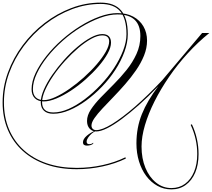

<svg xmlns="http://www.w3.org/2000/svg" viewBox="-104 -913 1617 1465"><path d="M1401 262Q1401 147 1351 40L1360 35Q1411 144 1411 263Q1411 344 1385.5 404Q1360 464 1313.5 498Q1267 532 1204 532Q1146 532 1097 505Q1048 478 1012 430Q976 382 956.5 318Q937 254 937 181Q937 61 978.5 -42Q1020 -145 1104 -255Q1028 -176 957 -113Q886 -50 824.5 -4.5Q763 41 713.5 65.5Q664 90 630 90Q599 90 579.5 68Q560 46 560 10Q560 -33 589.5 -77.5Q619 -122 665 -169.5Q711 -217 763.5 -269.5Q816 -322 862 -379.5Q908 -437 937.5 -501.5Q967 -566 967 -638Q967 -803 793 -803Q730 -803 658.5 -776.5Q587 -750 514 -705.5Q441 -661 375 -602.5Q309 -544 258 -480Q207 -416 177 -352Q147 -288 147 -232Q147 -192 168.5 -170.5Q190 -149 230 -149Q268 -149 319 -172.5Q370 -196 426 -235Q482 -274 536 -322.5Q590 -371 633.5 -421.5Q677 -472 703 -518Q729 -564 729 -597Q729 -643 676 -643Q640 -643 592.5 -617Q545 -591 493.5 -547Q442 -503 392.5 -448.5Q343 -394 303.5 -336.5Q264 -279 240.5 -226Q217 -173 217 -133Q217 -55 303 -55Q358 -55 419.5 -82Q481 -109 543.5 -156.5Q606 -204 663.5 -264.5Q721 -325 765 -392Q809 -459 835 -526Q861 -593 861 -652Q861 -771 813 -827Q765 -883 664 -883Q551 -883 443.5 -842Q336 -801 242 -728.5Q148 -656 77 -561Q6 -466 -34 -356.5Q-74 -247 -74 -132Q-74 -18 -35 74Q4 166 77 232Q150 298 252.5 333Q355 368 482 368Q581 368 677.5 347Q774 326 853 287L856 297Q776 336 678 357Q580 378 482 378Q353 378 249 342Q145 306 70.5 239Q-4 172 -44 78Q-84 -16 -84 -132Q-84 -248 -43.5 -359.5Q-3 -471 69 -567.5Q141 -664 236 -737Q331 -810 440 -851.5Q549 -893 664 -893Q769 -893 820 -833.5Q871 -774 871 -652Q871 -588 845.5 -518Q820 -448 776 -380Q732 -312 674.5 -252Q617 -192 553 -145.5Q489 -99 425 -72Q361 -45 302 -45Q256 -45 231.5 -68Q207 -91 207 -133Q207 -175 230.5 -229Q254 -283 294.5 -341.5Q335 -400 384.5 -455.5Q434 -511 487 -555.5Q540 -600 589 -626.5Q638 -653 676 -653Q710 -653 726.5 -636Q743 -619 743 -588Q743 -551 717 -504Q691 -457 647.5 -406.5Q604 -356 550 -308Q496 -260 438 -222Q380 -184 326 -161.5Q272 -139 230 -139Q187 -139 162 -163.5Q137 -188 137 -232Q137 -291 167.5 -355.5Q198 -420 250 -485.5Q302 -551 369 -610Q436 -669 509.5 -714.5Q583 -760 656 -786.5Q729 -813 793 -813Q863 -813 913 -786Q963 -759 990.5 -711.5Q1018 -664 1018 -603Q1018 -546 995 -489Q972 -432 934 -377Q896 -322 851 -270.5Q806 -219 761 -172.5Q716 -126 678 -85.5Q640 -45 617 -12Q594 21 594 45Q594 61 604 70.5Q614 80 630 80Q675 80 751.5 33Q828 -14 926.5 -99.5Q1025 -185 1134 -301L1438 -661H1493Q1406 -591 1328 -505.5Q1250 -420 1186 -326.5Q1122 -233 1075 -139.5Q1028 -46 1002 42Q976 130 976 205Q976 296 1005.5 367.5Q1035 439 1087 480.5Q1139 522 1204 522Q1264 522 1308 489.5Q1352 457 1376.5 398.5Q1401 340 1401 262ZM607 176V184Q588 198 559 198Q529 198 529 173Q529 148 558.5 122.5Q588 97 630 81L629 86Q612 92 595.5 106.5Q579 121 568 137.5Q557 154 557 168Q557 187 577 187Q596 187 607 176Z"/></svg>

Font: Ballet 24pt
Style: Regular
Weight: 400
Designer: Maximiliano R. Sproviero
Foundry: Omnibus-Type
Version: Version 1.100